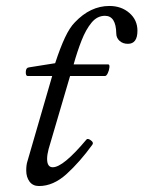

<svg xmlns="http://www.w3.org/2000/svg" viewBox="-20 -611 481 644"><path d="M111 13Q90 13 79 -2Q68 -17 68 -39Q68 -58 72 -70L155 -356H73Q66 -356 66.5 -370Q67 -384 77 -385L165 -399Q182 -451 198 -485Q214 -519 231 -536Q283 -591 347 -591Q387 -591 414 -567.5Q441 -544 441 -508Q441 -464 409 -464Q392 -464 381 -474Q370 -484 370 -499Q369 -558 332 -558Q306 -558 287 -535Q268 -512 253.5 -475Q239 -438 227 -395H343Q348 -395 347 -385Q346 -375 341.5 -365.5Q337 -356 332 -356H215L143 -111Q138 -92 138 -78Q138 -50 157 -50Q192 -50 270 -143Q274 -148 284.5 -140.5Q295 -133 290 -126Q248 -68 203.5 -27.5Q159 13 111 13Z"/></svg>

Font: Junicode SmExp
Style: Italic
Weight: 400
Width: 6
Italic angle: -11°
Designer: Peter S. Baker
Version: Version 2.205; ttfautohint (v1.8.4)